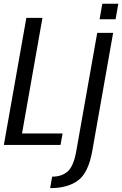

<svg xmlns="http://www.w3.org/2000/svg" viewBox="-40 -770 648 1020"><path d="M-19.5 0 100 -675H185.5L77 -61H292.5L281.5 0ZM226.5 229.5 237 168.5Q288 168.5 319.5 140.8Q351 113 365 34L476.5 -595.5H561L450.5 30.5Q430 147.5 374.8 188.5Q319.5 229.5 226.5 229.5ZM503.5 -750H588.5L574 -667.5H489Z"/></svg>

Font: Anybody
Style: Italic
Weight: 400
Italic angle: -10°
Designer: Tyler Finck
Foundry: Etcetera Type Company
Version: Version 1.010; ttfautohint (v1.8.3) -l 8 -r 50 -G 200 -x 14 